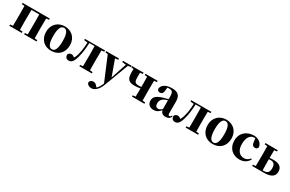

<svg xmlns="http://www.w3.org/2000/svg" viewBox="190 -2125 5982 3958"><g transform="rotate(30 3181.5 -146.0)"><path d="M681 -516V-546H34V-516L99 -510C100 -451 101 -364 101 -308V-238C101 -182 100 -95 99 -37L34 -31V0H330V-31L265 -37C264 -95 263 -182 263 -238V-308C263 -365 264 -453 265 -511H451C452 -453 453 -365 453 -308V-238C453 -182 452 -95 451 -37L385 -31V0H681V-31L616 -37C615 -95 614 -182 614 -238V-308C614 -364 615 -451 616 -509Z M1034 17C1204 17 1318 -97 1318 -276C1318 -455 1192 -563 1034 -563C877 -563 751 -453 751 -276C751 -100 863 17 1034 17ZM1034 -18C962 -18 922 -100 922 -274C922 -449 962 -528 1034 -528C1106 -528 1145 -449 1145 -274C1145 -100 1106 -18 1034 -18Z M1997 -516V-546H1518V-516L1601 -506C1597 -374 1580 -265 1550 -172C1539 -140 1527 -116 1513 -98C1490 -122 1468 -134 1440 -134C1407 -134 1379 -119 1363 -87C1363 -20 1396 11 1448 11C1508 11 1554 -22 1592 -163C1620 -259 1635 -377 1640 -516H1765C1767 -458 1768 -366 1768 -308V-238C1768 -182 1767 -95 1766 -37L1701 -31V0H1997V-31L1932 -37C1931 -95 1930 -182 1930 -238V-308C1930 -364 1931 -451 1932 -509Z M2630 -546H2424V-516L2515 -506L2392 -130L2256 -508L2329 -516V-546H2024V-516L2082 -510L2319 54C2290 126 2262 173 2224 205L2208 184C2183 152 2154 129 2114 129C2075 129 2036 148 2028 193C2030 238 2083 271 2139 271C2200 271 2288 224 2347 68L2563 -507L2630 -516Z M3249 -516V-546H2958V-516L3019 -510C3020 -451 3021 -364 3021 -308V-268C3000 -266 2979 -265 2959 -265C2869 -265 2849 -297 2849 -406C2849 -443 2850 -478 2851 -509L2915 -516V-546H2640V-516L2695 -509V-433C2695 -273 2741 -220 2887 -220C2937 -220 2981 -226 3021 -234C3021 -176 3020 -93 3019 -37L2954 -31V0H3249V-31L3184 -37C3183 -95 3182 -182 3182 -238V-308C3182 -364 3183 -451 3184 -509Z M3634 -97C3597 -64 3574 -51 3547 -51C3500 -51 3472 -79 3472 -139C3472 -212 3509 -259 3579 -288C3591 -293 3611 -299 3634 -305ZM3866 -75C3847 -45 3836 -37 3821 -37C3802 -37 3790 -50 3790 -88V-357C3790 -502 3733 -563 3591 -563C3436 -563 3349 -503 3341 -409C3349 -376 3374 -358 3410 -358C3448 -358 3482 -385 3485 -453L3492 -524C3507 -527 3520 -528 3534 -528C3610 -528 3634 -497 3634 -393V-332C3599 -323 3564 -314 3536 -306C3375 -259 3323 -210 3323 -119C3323 -35 3383 17 3469 17C3549 17 3587 -14 3638 -70C3653 -16 3690 17 3756 17C3820 17 3858 -6 3883 -61Z M4527 -516V-546H4048V-516L4131 -506C4127 -374 4110 -265 4080 -172C4069 -140 4057 -116 4043 -98C4020 -122 3998 -134 3970 -134C3937 -134 3909 -119 3893 -87C3893 -20 3926 11 3978 11C4038 11 4084 -22 4122 -163C4150 -259 4165 -377 4170 -516H4295C4297 -458 4298 -366 4298 -308V-238C4298 -182 4297 -95 4296 -37L4231 -31V0H4527V-31L4462 -37C4461 -95 4460 -182 4460 -238V-308C4460 -364 4461 -451 4462 -509Z M4879 17C5049 17 5163 -97 5163 -276C5163 -455 5037 -563 4879 -563C4722 -563 4596 -453 4596 -276C4596 -100 4708 17 4879 17ZM4879 -18C4807 -18 4767 -100 4767 -274C4767 -449 4807 -528 4879 -528C4951 -528 4990 -449 4990 -274C4990 -100 4951 -18 4879 -18Z M5595 -449C5599 -375 5634 -351 5676 -351C5710 -351 5732 -368 5742 -404C5729 -494 5649 -563 5536 -563C5369 -563 5233 -458 5233 -272C5233 -86 5360 17 5512 17C5621 17 5694 -29 5740 -112L5720 -125C5684 -80 5641 -54 5583 -54C5476 -54 5403 -139 5403 -288C5403 -441 5468 -528 5557 -528C5566 -528 5575 -527 5585 -526Z M6045 -31C6043 -89 6042 -180 6042 -238V-294C6055 -295 6068 -295 6082 -295C6157 -295 6196 -262 6196 -161C6196 -70 6155 -31 6076 -31ZM6109 -516V-546H5814V-516L5879 -509C5880 -451 5881 -364 5881 -308V-238C5881 -182 5880 -95 5879 -37L5814 -31V0H6098C6280 0 6343 -69 6343 -168C6343 -270 6277 -330 6133 -330C6105 -330 6074 -328 6042 -325C6042 -381 6043 -457 6044 -509Z"/></g></svg>

Font: Noto Serif CJK JP Black
Style: Regular
Weight: 900
Designer: Ryoko NISHIZUKA 西塚涼子 (kana & ideographs); Frank Grießhammer (Latin, Greek & Cyrillic); Wenlong ZHANG 张文龙 (bopomofo); San
Foundry: Adobe Systems Incorporated
Version: Version 1.001;PS 1.001;hotconv 16.6.54;makeotf.lib2.5.65590